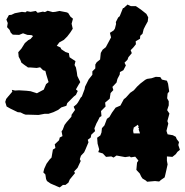

<svg xmlns="http://www.w3.org/2000/svg" viewBox="-20 -765 813 842"><path d="M232 53 202 40 186 29 182 20 179 0 170 -9 174 -25 184 -47 198 -66 206 -74 212 -109 223 -116 220 -132 239 -150 242 -162 254 -168 250 -189 255 -196 263 -217 272 -229 293 -253 294 -262 309 -283 303 -297 316 -308 322 -316 334 -337 339 -342 351 -374 353 -385 369 -417 385 -437V-452L398 -465V-482L404 -492L419 -504L422 -533L430 -547L444 -558L459 -586L467 -601L462 -621L479 -632L484 -640L489 -660L488 -668L498 -688L505 -694L519 -729L523 -730L539 -745L554 -738H576L598 -723L622 -704L630 -689L628 -671L618 -653L610 -637L605 -617L595 -608L594 -595L575 -584L576 -571L564 -556L553 -545L558 -532L543 -514L539 -503L526 -490L532 -478L521 -457L506 -449L505 -438L495 -419L491 -403L473 -384L477 -370L465 -357L461 -332L441 -315L443 -298L423 -278L425 -256L417 -251L408 -233L403 -224L394 -202L397 -190L380 -174L378 -162L365 -152L368 -141L355 -110L349 -97L335 -82L330 -67L334 -59L320 -29L305 -13L309 -6L286 22L280 36L267 46H256L242 57ZM144 -261 109 -262H93L84 -265L70 -272L58 -273L25 -289L9 -298L3 -318L7 -331L16 -342L34 -363L32 -371L46 -368L63 -369L96 -367L114 -365L142 -356L153 -362L172 -372L182 -396L193 -405L183 -438L179 -454L169 -457L156 -470L141 -467L115 -469H103L86 -481L74 -490L69 -503L62 -516L60 -536L74 -552L89 -576L104 -589L114 -594L125 -607L118 -611L100 -612L81 -619L64 -612L36 -613L27 -622L22 -634L11 -646L14 -664L8 -679L19 -699L30 -700L45 -707L76 -713L92 -711L98 -716L114 -713L137 -717L145 -709L168 -714L177 -712L189 -718L211 -712L222 -713L241 -717L272 -711L279 -708L289 -692L300 -683L294 -661L299 -639L288 -622L275 -605L260 -590L240 -579L229 -564L245 -557L249 -549L267 -537L282 -532L285 -514L297 -506L311 -497L307 -480L313 -469L317 -448L319 -432L332 -405L325 -394L313 -373L321 -366L313 -349L304 -342L275 -313L271 -301L249 -294L235 -283L214 -273L193 -266H176L150 -261ZM678 31 660 29 625 32 620 27 605 18 599 9 593 -4 578 -20 581 -52 587 -61 573 -78 554 -75 549 -79 529 -76 491 -83 478 -74 468 -79 445 -77 431 -92 411 -98 415 -110 408 -135 406 -161 420 -171 425 -184 427 -203 438 -215 449 -244 460 -252 471 -271 487 -293 508 -302 523 -330 532 -337 551 -358 567 -369 581 -385 596 -399 617 -415 625 -419 645 -422 663 -428 683 -427 690 -416 712 -411 717 -398 722 -364 715 -355 713 -334 720 -321V-303L713 -282L723 -267L714 -234L718 -223L710 -191L715 -176L738 -172L751 -165L755 -155L765 -142L762 -129L769 -108L758 -99L751 -89L736 -77L712 -79V-60L715 -44L710 -21L705 1L702 13L686 24ZM566 -180H594L590 -192L588 -197L590 -202L586 -205L588 -211L584 -218L579 -214L570 -208L566 -205V-202L564 -194V-190L565 -184Z"/></svg>

Font: Winky Rough Black
Style: Regular
Weight: 900
Designer: Simon Atzbach
Foundry: typofactur
Version: Version 1.206; ttfautohint (v1.8.4.7-5d5b)